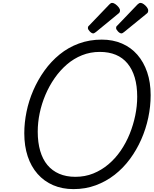

<svg xmlns="http://www.w3.org/2000/svg" viewBox="-20 -1289 1067 1328"><path d="M488 19Q411 19 348 -8Q285 -35 240 -86Q195 -137 171.5 -208Q148 -279 148 -367Q148 -440 163.5 -516Q179 -592 210.5 -664.5Q242 -737 287.5 -800.5Q333 -864 392.5 -912.5Q452 -961 525.5 -988Q599 -1015 684 -1015Q761 -1015 823.5 -988Q886 -961 930 -910.5Q974 -860 998 -789.5Q1022 -719 1022 -631Q1022 -553 1005.5 -475Q989 -397 957 -324.5Q925 -252 879 -189.5Q833 -127 773.5 -80.5Q714 -34 642.5 -7.5Q571 19 488 19ZM501 -66Q568 -66 625 -89Q682 -112 730 -152.5Q778 -193 815 -247Q852 -301 877 -363Q902 -425 915.5 -490.5Q929 -556 929 -620Q929 -695 912 -752.5Q895 -810 862 -850Q829 -890 781 -910Q733 -930 670 -930Q605 -930 547.5 -907Q490 -884 442.5 -843Q395 -802 357.5 -748Q320 -694 294 -632.5Q268 -571 254.5 -506.5Q241 -442 241 -378Q241 -304 258 -245.5Q275 -187 308 -147.5Q341 -108 389.5 -87Q438 -66 501 -66ZM625 -1058Q614 -1058 601 -1071.5Q588 -1085 588 -1095Q588 -1099 589 -1103Q590 -1107 597 -1113L736 -1258Q741 -1263 745.5 -1266Q750 -1269 756 -1269Q766 -1269 778.5 -1260Q791 -1251 800.5 -1239Q810 -1227 810 -1217Q810 -1210 807.5 -1204.5Q805 -1199 795 -1192L644 -1068Q638 -1064 633.5 -1061Q629 -1058 625 -1058ZM820 -1058Q809 -1058 796 -1071.5Q783 -1085 783 -1095Q783 -1099 784 -1103Q785 -1107 792 -1113L931 -1258Q937 -1263 941.5 -1266Q946 -1269 952 -1269Q962 -1269 974.5 -1260Q987 -1251 996 -1239Q1005 -1227 1005 -1217Q1005 -1210 1003 -1204.5Q1001 -1199 990 -1191L839 -1068Q834 -1064 829 -1061Q824 -1058 820 -1058Z"/></svg>

Font: Playwrite AU QLD
Style: Regular
Weight: 400
Designer: Veronika Burian, José Scaglione
Foundry: TypeTogether
Version: Version 1.002